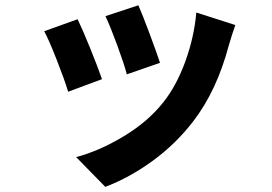

<svg xmlns="http://www.w3.org/2000/svg" viewBox="-20 -617 1040 733"><path d="M590.8 -377.2 464.2 -333.2Q454 -372.4 427.4 -444.7Q400.8 -517 382.6 -555.4L508.2 -596.8Q523.6 -562.4 551.6 -487.1Q579.6 -411.8 590.8 -377.2ZM853.6 -444.2Q807.6 -270.6 717.8 -154Q651 -67.2 563 -3.1Q475 61 382 96.4L270.8 -17.2Q358.6 -40.4 451.7 -96.3Q544.8 -152.2 603.4 -226.4Q653.6 -289.4 687.4 -382.1Q721.2 -474.8 729.4 -569.2L878.4 -521.4Q866 -486.4 853.6 -444.2ZM369.4 -314.8 240.2 -266.8Q226 -313.8 195.9 -390.3Q165.8 -466.8 148.8 -497.8L276.2 -543.6Q294.6 -506 323.7 -434.3Q352.8 -362.6 369.4 -314.8Z"/></svg>

Font: 寒蝉端黑体 Light
Style: Regular
Weight: 300
Designer: ChillDuanSans {Warren2060}; 
Source Han Sans {Ryoko NISHIZUKA 西塚涼子 (kana, bopomofo & ideographs); Paul D. Hunt (Latin, G
Foundry: ChillType&Adobe
Version: Version 1.300;Glyphs 3.3 (3306)